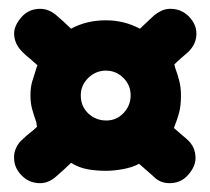

<svg xmlns="http://www.w3.org/2000/svg" viewBox="-20 -515 475 435"><path d="M329 -480Q336 -486 345.5 -490.5Q355 -495 366 -495Q391 -495 408 -477.5Q425 -460 425 -439Q425 -414 405 -396L390 -383Q383 -377 375 -369L377 -361Q383 -345 386.5 -330.5Q390 -316 390 -299Q390 -276 386 -260.5Q382 -245 374 -225L389 -212L403 -200Q423 -183 423 -157Q423 -138 406.5 -119Q390 -100 364 -100Q342 -100 327 -116L311 -130L295 -144Q281 -136 259.5 -132Q238 -128 220 -128Q198 -128 178.5 -131.5Q159 -135 141 -146L124 -130L107 -115Q90 -100 71 -100Q46 -100 29 -117.5Q12 -135 12 -156Q11 -168 16.5 -180Q22 -192 32 -200Q40 -208 48 -214Q56 -220 64 -228Q63 -230 63 -232.5Q63 -235 62 -237L63 -236Q57 -253 53 -267Q49 -281 49 -299Q49 -317 53 -330.5Q57 -344 62 -359V-360Q64 -364 63.5 -363.5Q63 -363 65 -367L48 -382Q39 -389 31 -397Q12 -416 12 -439Q12 -457 28.5 -476Q45 -495 71 -495Q90 -495 107 -481L124 -466L141 -450Q176 -469 220 -469Q261 -469 297 -450ZM163 -299Q163 -274 180 -258Q197 -242 221 -242Q244 -242 260 -259Q276 -276 276 -299Q276 -322 259.5 -338.5Q243 -355 220 -355Q197 -355 180 -338.5Q163 -322 163 -299Z"/></svg>

Font: VDS
Style: Bold
Weight: 700
Designer: artmaker
Foundry: artmaker
Version: Version 1.000 2009 initial release